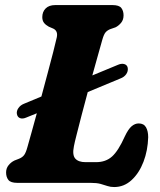

<svg xmlns="http://www.w3.org/2000/svg" viewBox="-20 -720 630 756"><path d="M46.5 -271Q44.5 -283 52.5 -294.5Q60.5 -306 74.5 -311.5L143 -340Q155.5 -387 167.8 -432.5Q180 -478 189.5 -515Q199 -552 203.5 -572.5Q209 -597.5 190.5 -607L172 -615Q160 -621.5 153.2 -630.2Q146.5 -639 146.5 -652.5Q146.5 -673.5 159.8 -686.8Q173 -700 197.5 -700H423Q449 -700 457.8 -688.5Q466.5 -677 466.5 -659.5Q466.5 -642 456.8 -630.2Q447 -618.5 435 -612.5L413.5 -605Q402.5 -600.5 395.8 -592.8Q389 -585 383 -564Q374.5 -533.5 364.2 -497.2Q354 -461 343.5 -423L445 -465Q459 -471 470 -467.5Q481 -464 483 -452.5Q485 -439.5 477 -428Q469 -416.5 454 -411L325.5 -357.5Q312.5 -309.5 301.2 -266Q290 -222.5 281.8 -190.2Q273.5 -158 271 -144Q264 -109.5 276.5 -95.5Q289 -81.5 317 -81.5H358Q396.5 -81.5 421.2 -103.8Q446 -126 471.5 -183Q485 -211.5 498.2 -222.8Q511.5 -234 526 -234Q546 -234 554.8 -219Q563.5 -204 563.5 -179.5Q562 -127.5 545 -83Q528 -38.5 498.2 -11Q468.5 16.5 429.5 16.5Q415 16.5 403.2 12.5Q391.5 8.5 376.2 4.2Q361 0 336.5 0H48Q22 0 13 -11.5Q4 -23 4 -41Q4 -57.5 13.8 -69.5Q23.5 -81.5 37 -88L55 -95Q68.5 -100.5 75.2 -109.8Q82 -119 88 -141Q94 -162 103.8 -197.2Q113.5 -232.5 125 -274L83 -257Q69 -251 59 -254.8Q49 -258.5 46.5 -271Z"/></svg>

Font: Fraunces 72pt SuperSoft
Style: Bold Italic
Weight: 700
Italic angle: -16°
Version: Version 1.000;[0bf87f6ff]